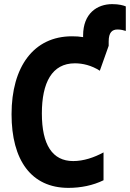

<svg xmlns="http://www.w3.org/2000/svg" viewBox="-20 -901 630 931"><path d="M312 10C372 10 431 -2 482 -27V-162C436 -137 385 -120 335 -120C234 -120 183 -199 183 -351C183 -500 232 -594 343 -594C381 -594 424 -584 464 -558L507 -679V-700C507 -744 524 -758 550 -758C567 -758 580 -754 590 -751V-870C578 -875 557 -881 524 -881C451 -881 383 -836 383 -729V-721C366 -724 348 -725 329 -725C143 -725 36 -577 36 -347C36 -125 131 10 312 10Z"/></svg>

Font: Noto Sans Mono Condensed ExtraBold
Style: Regular
Weight: 800
Width: 3
Designer: Monotype Design Team
Foundry: Monotype Imaging Inc.
Version: Version 2.014